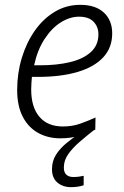

<svg xmlns="http://www.w3.org/2000/svg" viewBox="-20 -562 513 794"><path d="M274 212Q240 212 217.5 193Q195 174 195 138Q195 104 211.5 78Q228 52 254.5 30Q281 8 311 -11L366 -22Q338 0 309.5 24.5Q281 49 262.5 75Q244 101 244 131Q244 151 254.5 160.5Q265 170 283 170Q296 170 306.5 168.5Q317 167 326 165V204Q315 208 301.5 210Q288 212 274 212ZM229 10Q178 10 137.5 -12.5Q97 -35 74 -79.5Q51 -124 51 -190Q51 -259 70 -322Q89 -385 123.5 -434.5Q158 -484 206 -513Q254 -542 312 -542Q375 -542 409.5 -510Q444 -478 444 -424Q444 -365 407 -325Q370 -285 301 -264.5Q232 -244 136 -244H112Q111 -233 110 -219.5Q109 -206 109 -192Q109 -119 143 -79Q177 -39 240 -39Q279 -39 311.5 -50.5Q344 -62 375 -76L374 -26Q345 -11 309 -0.5Q273 10 229 10ZM147 -292Q215 -292 269.5 -305Q324 -318 355.5 -346.5Q387 -375 387 -420Q387 -451 367 -472Q347 -493 307 -493Q269 -493 231.5 -469.5Q194 -446 164.5 -401Q135 -356 121 -292Z"/></svg>

Font: Noto Sans Display Light
Style: Italic
Weight: 300
Italic angle: -12°
Designer: Monotype Design Team
Foundry: Monotype Imaging Inc.
Version: Version 2.003